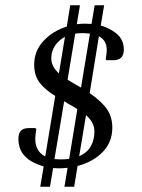

<svg xmlns="http://www.w3.org/2000/svg" viewBox="-20 -630 540 730"><path d="M133 80 146 3Q123 -4 105 -13.5Q87 -23 77 -34Q62 -48 56 -66Q50 -84 50 -101Q50 -125 60.5 -134Q71 -143 89 -143H114L118 -140L115 -117Q108 -58 152 -35L190 -265Q151 -289 130.5 -316Q110 -343 110 -384Q110 -437 146 -475Q182 -513 234 -529L247 -610H284L272 -538Q287 -540 303 -540Q316 -540 328 -539L340 -610H376L363 -533Q381 -528 395 -520.5Q409 -513 421 -504Q438 -490 444.5 -474Q451 -458 451 -442Q451 -401 410 -401H385L382 -405L385 -427Q391 -474 356 -492L321 -276Q367 -244 387 -214.5Q407 -185 407 -145Q407 -89 370 -51.5Q333 -14 275 1L262 80H225L237 8Q220 10 202 10Q192 10 182 9L170 80ZM272 -306Q280 -301 288 -297L322 -502Q309 -504 293 -504Q279 -504 266 -502L237 -327Q245 -322 253.5 -317Q262 -312 272 -306ZM175 -408Q175 -377 204 -351L227 -490Q203 -477 189 -456Q175 -435 175 -408ZM211 -24Q228 -24 243 -26L274 -215Q264 -222 251 -229Q238 -236 224 -245L187 -25Q198 -24 211 -24ZM339 -130Q339 -165 307 -192L281 -36Q311 -49 325 -73.5Q339 -98 339 -130Z"/></svg>

Font: Spectral SC
Style: Italic
Weight: 400
Italic angle: -10°
Designer: Jean-Baptiste Levee
Foundry: Production Type
Version: Version 2.001